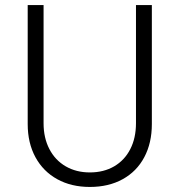

<svg xmlns="http://www.w3.org/2000/svg" viewBox="-20 -740 718 768"><path d="M90.8 -243.7V-719.7H154.3V-247.1Q154.3 -188.5 177.5 -143.8Q200.7 -99.1 242.7 -74.7Q284.7 -50.3 339.4 -50.3Q395 -50.3 436.8 -74.7Q478.5 -99.1 501.2 -143.6Q523.9 -188 523.9 -247.1V-719.7H587.4V-243.7Q587.4 -168 557.1 -111.1Q526.9 -54.2 470.7 -23.2Q414.6 7.8 339.4 7.8Q265.1 7.8 209 -23.2Q152.8 -54.2 121.8 -111.1Q90.8 -168 90.8 -243.7Z"/></svg>

Font: Reddit Sans Light
Style: Regular
Weight: 300
Designer: Stephen Hutchings
Foundry: Reddit
Version: Version 1.013